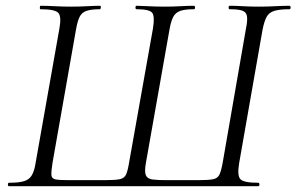

<svg xmlns="http://www.w3.org/2000/svg" viewBox="-20 -645 1027 665"><path d="M11.4 0Q7.4 0 7.4 -6Q7.4 -12 11.4 -12Q45.6 -12 63.7 -17.6Q81.8 -23.2 90.7 -38.8Q99.6 -54.4 103.6 -82.4L185.6 -545.4Q193.6 -588.6 181.6 -600.8Q169.6 -613 120 -613Q117.6 -613 118 -619Q118.4 -625 120 -625Q143 -625 169.9 -623.5Q196.8 -622 225.4 -622Q256.4 -622 282 -623.5Q307.6 -625 326.2 -625Q330 -625 329.2 -619Q328.4 -613 326.2 -613Q296.2 -613 279.7 -607.4Q263.2 -601.8 255.7 -586.6Q248.2 -571.4 243.2 -542.4L162 -81.6Q157 -50.6 158.1 -38.2Q159.2 -25.8 173.4 -23.4Q187.6 -21 221.6 -21H341.6Q378.4 -21 394.7 -24.3Q411 -27.6 416.9 -41.2Q422.8 -54.8 427.6 -84.6L509.6 -545.4Q516.8 -588.6 507 -600.8Q497.2 -613 453.2 -613Q449.2 -613 449.2 -619Q449.2 -625 453.2 -625Q466.6 -624.8 483 -623.9Q499.4 -623 517.2 -622.5Q535 -622 550.6 -622Q579.2 -622 605.1 -623.5Q631 -625 651 -625Q655.6 -625 655.6 -619Q655.6 -613 651 -613Q621.2 -613 604.7 -607.4Q588.2 -601.8 580.1 -586.6Q572 -571.4 567 -542.4L485.2 -80Q480 -50.6 485.1 -38.2Q490.2 -25.8 508.1 -23.4Q526 -21 557.6 -21H665Q701.8 -21 718 -24.2Q734.2 -27.4 740.4 -41Q746.6 -54.6 751.8 -84.6L831.8 -545.4Q837.8 -574.4 835.4 -588.8Q833 -603.2 819.4 -608.1Q805.8 -613 775.8 -613Q771.8 -613 771.8 -619Q771.8 -625 775.8 -625Q796.8 -625 821.4 -623.5Q846 -622 875.6 -622Q905.4 -622 933.4 -623.5Q961.4 -625 982 -625Q986.6 -625 986.6 -619Q986.6 -613 982 -613Q948.8 -613 930.3 -607.4Q911.8 -601.8 903.5 -586.6Q895.2 -571.4 889.4 -542.4L808.2 -79.4Q801 -36.6 812.8 -24.3Q824.6 -12 873.8 -12Q878.6 -12 878.6 -6Q878.6 0 873.8 0Z"/></svg>

Font: Cormorant Garamond Light
Style: Italic
Weight: 300
Italic angle: -10°
Designer: Christian Thalmann (Catharsis Fonts)
Foundry: Catharsis Fonts
Version: Version 4.001